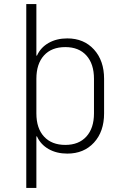

<svg xmlns="http://www.w3.org/2000/svg" viewBox="-20 -750 640 950"><path d="M495 -360V-189Q495 -99 445 -44.5Q395 10 313 10Q260 10 220.5 -12.5Q181 -35 163 -75H160V180H110V-730H160V-475H163Q181 -515 220.5 -537.5Q260 -560 313 -560Q395 -560 445 -505Q495 -450 495 -360ZM445 -360Q445 -434 407.5 -475.5Q370 -517 303 -517Q235 -517 197.5 -475.5Q160 -434 160 -360V-189Q160 -115 198 -74Q236 -33 303 -33Q370 -33 407.5 -74.5Q445 -116 445 -189Z"/></svg>

Font: JetBrains Mono Extra Light
Style: Regular
Weight: 200
Monospace: yes
Designer: Philipp Nurullin, Konstantin Bulenkov
Foundry: JetBrains
Version: 2.002